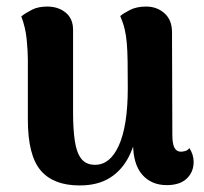

<svg xmlns="http://www.w3.org/2000/svg" viewBox="-20 -551 624 586"><path d="M426 -531Q459 -531 482 -510.5Q505 -490 505 -453L506 -140Q506 -112 512.5 -100Q519 -88 532 -88Q537 -88 545 -90Q553 -92 558 -99Q571 -79 571 -57Q571 -26 550 -6Q529 14 489 14Q442 14 414 -18Q386 -50 386 -115V-146L403 -176Q395 -116 373.5 -73.5Q352 -31 315 -8Q278 15 223 15Q143 15 104 -31Q65 -77 65 -186V-370Q65 -393 61.5 -430Q58 -467 45 -501Q59 -512 78 -521.5Q97 -531 124 -531Q158 -531 180.5 -512.5Q203 -494 203 -460V-208Q203 -156 208.5 -120Q214 -84 228.5 -66Q243 -48 270 -48Q293 -48 311 -62.5Q329 -77 342.5 -106.5Q356 -136 363 -180Q370 -224 370 -282Q370 -330 369.5 -363Q369 -396 367 -419.5Q365 -443 360.5 -462Q356 -481 347 -502Q356 -510 376.5 -520.5Q397 -531 426 -531Z"/></svg>

Font: Arima Thin
Style: Bold
Weight: 700
Version: Version 1.100